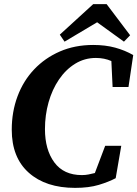

<svg xmlns="http://www.w3.org/2000/svg" viewBox="-20 -893 666 931"><path d="M344 18Q202 18 119.5 -55.5Q37 -129 37 -264Q37 -351 65 -426Q93 -501 145.5 -556.5Q198 -612 270.5 -643.5Q343 -675 432 -675Q491 -675 538.5 -662Q586 -649 626 -626L603 -471H526L520 -597Q486 -612 445 -612Q390 -612 344.5 -584Q299 -556 266 -507.5Q233 -459 215.5 -397Q198 -335 198 -267Q198 -167 243.5 -105.5Q289 -44 377 -44Q394 -44 409 -47Q424 -50 440 -54L490 -186H568L541 -29Q507 -11 459 3.5Q411 18 344 18ZM497 -873 611 -722 581 -691 451 -785 293 -691 270 -725 432 -873Z"/></svg>

Font: Source Serif 4 SmText
Style: Bold Italic
Weight: 700
Italic angle: -12°
Designer: Frank Grießhammer
Foundry: Adobe
Version: Version 4.005;hotconv 1.1.0;makeotfexe 2.6.0